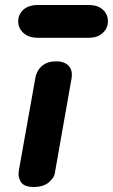

<svg xmlns="http://www.w3.org/2000/svg" viewBox="-20 -745 450 765"><path d="M114 0Q77.5 0 64.2 -18.5Q51 -37 54.5 -62.5L122 -440.5Q123.5 -449 131.2 -463.2Q139 -477.5 156.5 -489Q174 -500.5 204 -500.5Q238 -500.5 254.2 -482Q270.5 -463.5 265 -432L198 -52.5Q195.5 -37 174.5 -18.5Q153.5 0 114 0ZM129.5 -594.5Q94.5 -594.5 73.5 -613.5Q52.5 -632.5 52.5 -660Q52.5 -688 73.5 -706.5Q94.5 -725 129.5 -725H334Q369.5 -725 389.8 -706.5Q410 -688 410 -660Q410 -633.5 389.8 -614Q369.5 -594.5 334 -594.5Z"/></svg>

Font: Edu VIC WA NT Hand Pre
Style: Regular
Weight: 400
Designer: Tina and Corey Anderson, Eben Sorkin, Mirko Velimirovic
Foundry: Google for Education
Version: Version 1.000